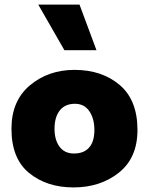

<svg xmlns="http://www.w3.org/2000/svg" viewBox="-20 -807 650 838"><path d="M147 -787H327L401 -588H261ZM30 -245Q30 -367 110.5 -434.5Q191 -502 305 -502Q425 -502 502.5 -436Q580 -370 580 -240Q580 -118 499 -53.5Q418 11 301 11Q184 11 107 -52Q30 -115 30 -245ZM218 -245Q218 -196 240 -166.5Q262 -137 303 -137Q346 -137 369 -163Q392 -189 392 -240Q392 -289 370 -321.5Q348 -354 307 -354Q264 -354 241 -325Q218 -296 218 -245Z"/></svg>

Font: Palanquin Dark
Style: Bold
Weight: 700
Designer: Pria Ravichandran
Version: Version 1.000